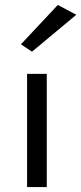

<svg xmlns="http://www.w3.org/2000/svg" viewBox="-20 -760 330 780"><path d="M110 -550 65 -580 215 -740 290 -700ZM170 -460V0H90V-460Z"/></svg>

Font: Venryn Sans
Style: Regular
Weight: 400
Designer: Owen Earl, indestructible type* (font) & Cristiano Sobral (main changes)
Version: Version 3.600; ttfautohint (v1.8.3)